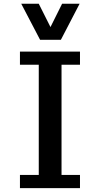

<svg xmlns="http://www.w3.org/2000/svg" viewBox="-20 -980 525 1001"><path d="M84 1V-67.9H182.1V-642.6H84V-710.9H397V-642.6H300.8V-67.9H397V1ZM189 -772.5 90.8 -960.4H182.1L243.2 -838.9L303.7 -960.4H395L297.4 -772.5Z"/></svg>

Font: Comme Medium
Style: Regular
Weight: 500
Version: Version 1.000;gftools[0.9.27]